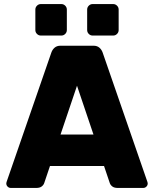

<svg xmlns="http://www.w3.org/2000/svg" viewBox="-20 -925 758 945"><path d="M703 -37Q707 -27 707 -22Q707 -13 700.5 -6.5Q694 0 685 0H559Q542 0 532.5 -7.5Q523 -15 520 -25L492 -108H226L198 -25Q195 -15 185.5 -7.5Q176 0 159 0H33Q24 0 17.5 -6.5Q11 -13 11 -22Q11 -27 15 -37L233 -667Q238 -681 249 -690.5Q260 -700 278 -700H440Q458 -700 469 -690.5Q480 -681 485 -667ZM440 -263 359 -503 278 -263ZM282 -750H181Q170 -750 162 -758Q154 -766 154 -777V-878Q154 -889 162 -897Q170 -905 181 -905H282Q293 -905 301 -897Q309 -889 309 -878V-777Q309 -766 301 -758Q293 -750 282 -750ZM537 -750H436Q425 -750 417 -758Q409 -766 409 -777V-878Q409 -889 417 -897Q425 -905 436 -905H537Q548 -905 556 -897Q564 -889 564 -878V-777Q564 -766 556 -758Q548 -750 537 -750Z"/></svg>

Font: Rubik
Style: Regular
Weight: 700
Designer: Hubert & Fischer
Foundry: Hubert & Fischer
Version: Version 1.100